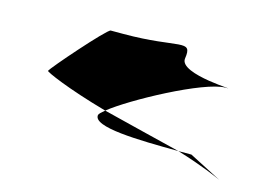

<svg xmlns="http://www.w3.org/2000/svg" viewBox="-68 -628 1040 724"><g transform="rotate(15 451.5 -265.5)"><path d="M100 -270C99 -266 187 -226 347 -181C422 -242 679 -382 763 -382C828 -382 577 -384 587 -449C599 -529 555 -478 338 -478H289C275 -478 102 -280 100 -270ZM325 -158C317 -109 496 -106 653 -105C556 -129 446 -156 347 -181C335 -171 326 -163 325 -158ZM653 -105C755 -74 812 -48 830 -40L704 -105ZM830 -40 836 -37Z"/></g></svg>

Font: Ampere
Style: SCUltExtIta
Weight: 400
Version: Version 1